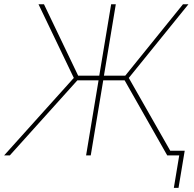

<svg xmlns="http://www.w3.org/2000/svg" viewBox="-50 -748 932 924"><path d="M507.3 -727.5 450.2 -383.8H552.7L830.6 -727.5H856.9L569.8 -373L782.2 0H754.9L549.8 -361.3H446.8L386.7 0H364.3L424.3 -361.3H322.3L-2.9 0H-30.3L305.2 -373L135.3 -727.5H161.6L326.2 -383.8H427.7L484.9 -727.5ZM786.6 156.2 812.5 0H759.8L763.7 -22.5H838.9L809.1 156.2Z"/></svg>

Font: Inter Display Thin
Style: Italic
Weight: 100
Italic angle: -9.39999°
Designer: Rasmus Andersson
Foundry: rsms
Version: Version 4.000;git-a52131595